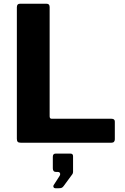

<svg xmlns="http://www.w3.org/2000/svg" viewBox="-20 -762 667 1025"><path d="M70 -723Q70 -742 86 -742H229Q245 -742 245 -724V-141Q245 -128 256 -128H575Q593 -128 593 -113V-18Q593 -10 588.5 -5Q584 0 574 0H92Q79 0 74.5 -5Q70 -10 70 -21V-723ZM276 243Q269 243 266 237.5Q263 232 266 227L297 179Q303 170 300.5 163Q298 156 289 156H280Q262 156 262 137V75Q262 58 277 58H356Q370 58 370 72V156Q370 159 369 162Q368 165 367 167L320 231Q315 238 309.5 240.5Q304 243 292 243Z"/></svg>

Font: Libre Franklin Thin
Style: Bold
Weight: 700
Version: Version 3.000